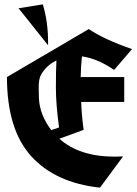

<svg xmlns="http://www.w3.org/2000/svg" viewBox="-20 -884 633 889"><path d="M591.3 -656.7 508.3 -560.1Q432.1 -612.8 359.4 -623Q355 -581.1 353.5 -527.3H555.2V-412.1H356Q357.4 -356.4 367.2 -282.7L254.9 -241.7Q347.2 -158.7 511.7 -158.7Q530.3 -158.7 549.8 -159.7L442.9 -15.1Q235.4 -37.6 123.8 -161.6Q12.2 -285.6 12.2 -527.3L391.1 -749.5Q460 -702.1 591.3 -656.7ZM217.3 -281.7 253.4 -293.9Q238.8 -400.9 238.8 -479Q238.8 -557.1 241.2 -604Q211.9 -589.4 193.6 -569.8Q175.3 -550.3 167.2 -532Q159.2 -513.7 159.2 -480.2Q159.2 -446.8 160.2 -429.7Q163.6 -352.5 217.3 -281.7ZM178.2 -863.8Q202.6 -783.7 202.6 -690.4Q202.6 -682.1 202.6 -674.3L65.9 -845.7Z"/></svg>

Font: UnifrakturCook
Style: Bold
Weight: 700
Designer: j. 'mach' wust
Version: Version 2011-09-01